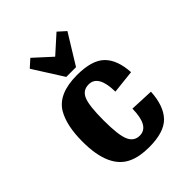

<svg xmlns="http://www.w3.org/2000/svg" viewBox="-152 -551 632 632"><g transform="rotate(-45 164.5 -234.5)"><path d="M100.5 -476.9 73.8 -452.8 139.7 -348.8H185.1L249.1 -452.8L222.4 -476.9L161 -421.7ZM174.4 -279.4Q218.9 -279.4 219.8 -200.2L301.6 -209.1Q298 -269.6 268.2 -298.9Q238.4 -328.3 169 -328.3Q81.9 -328.3 51.6 -277.6Q26.7 -234.9 26.7 -160.1Q26.7 -36.5 96.1 -5.3Q125.4 8 169 8Q239.3 8 269.1 -23.1Q298.9 -54.3 302.5 -117.4L219.8 -121Q218.9 -40.9 174.4 -40.9Q147.7 -40.9 136.6 -66.7Q125.4 -92.5 125.4 -160.6Q125.4 -228.6 136.1 -254Q146.8 -279.4 174.4 -279.4Z"/></g></svg>

Font: Gidugu
Style: Regular
Weight: 400
Designer: Purushoth Kumar Guthula
Foundry: Silicon Andhra, USA.
Version: Version 1.0.5; ttfautohint (v1.2.25-373a) -l 7 -r 28 -G 50 -